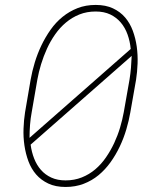

<svg xmlns="http://www.w3.org/2000/svg" viewBox="-20 -741 627 771"><path d="M503.4 -290Q497.6 -256.3 487.1 -220.9Q476.6 -185.5 460.7 -152.1Q444.8 -118.7 423.8 -89.4Q402.8 -60.1 376 -37.8Q349.1 -15.6 315.9 -2.9Q282.7 9.8 243.2 9.8Q203.1 9.8 174.1 -3.9Q145 -17.6 125.2 -40.3Q105.5 -63 94.2 -93.3Q83 -123.5 78.1 -157Q73.2 -190.4 74.5 -224.6Q75.7 -258.8 80.6 -290L103 -420.9Q108.9 -454.6 119.6 -490Q130.4 -525.4 146.2 -558.6Q162.1 -591.8 183.1 -621.6Q204.1 -651.4 231.2 -673.3Q258.3 -695.3 291.3 -708.3Q324.2 -721.2 364.3 -721.2Q404.3 -721.2 433.6 -707.5Q462.9 -693.8 482.4 -670.9Q502 -647.9 513.2 -617.7Q524.4 -587.4 529.1 -554Q533.7 -520.5 532.5 -486.3Q531.2 -452.1 526.4 -420.9ZM107.4 -291Q102.5 -265.1 100.6 -239.5Q98.6 -213.9 98.6 -187.5L504.9 -544.4Q502 -575.2 492.2 -602.5Q482.4 -629.9 465.1 -650.4Q447.8 -670.9 422.9 -682.9Q397.9 -694.8 364.3 -694.8Q328.6 -694.8 298.8 -682.9Q269 -670.9 244.9 -650.6Q220.7 -630.4 201.7 -603.3Q182.6 -576.2 168.7 -545.7Q154.8 -515.1 145 -483.2Q135.3 -451.2 129.9 -420.9ZM500 -420.9Q503.9 -444.8 505.9 -468.5Q507.8 -492.2 508.8 -516.6L103 -160.2Q106.9 -130.4 117.2 -104.2Q127.4 -78.1 144.5 -58.6Q161.6 -39.1 186.3 -27.8Q210.9 -16.6 243.2 -16.6Q278.8 -16.6 308.6 -28.6Q338.4 -40.5 362.5 -61Q386.7 -81.5 405.5 -108.9Q424.3 -136.2 438.5 -166.5Q452.6 -196.8 462.2 -228.8Q471.7 -260.7 477.1 -291Z"/></svg>

Font: TypoPRO Roboto Mono
Style: Italic
Weight: 250
Designer: Google
Version: Version 2.000986; 2015; ttfautohint (v1.3)